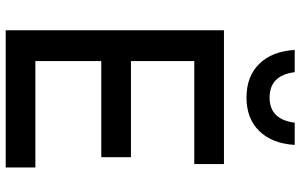

<svg xmlns="http://www.w3.org/2000/svg" viewBox="-210 -843 1053 673"><g transform="rotate(90 316.5 -506.5)"><path d="M86 -765H555V-661H194V-439H531V-335H194V-104H567V0H86ZM322 -844Q248 -844 204 -888.5Q160 -933 155 -1013H233Q244 -925 322 -925Q399 -925 410 -1013H488Q483 -933 439 -888.5Q395 -844 322 -844Z"/></g></svg>

Font: Application Medium
Style: Regular
Weight: 500
Designer: Wei Huang
Foundry: Wei Huang
Version: Version 0.012